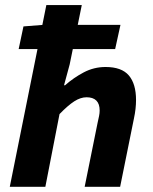

<svg xmlns="http://www.w3.org/2000/svg" viewBox="-20 -720 590 740"><path d="M17.7 0 158.6 -700.4H295.2L248.6 -471.9L226.8 -391.4H230.8Q263.9 -420.6 303 -441.2Q342.2 -461.8 386.8 -461.8Q448.8 -461.8 476.5 -429.3Q504.3 -396.8 504.3 -334.4Q504.3 -318 502.3 -300.1Q500.3 -282.2 496.3 -263.7L443 0H306.3L356.1 -246.4Q359.5 -261.7 361.8 -272.8Q364.1 -284 364.1 -293.9Q364.1 -319.7 351.3 -332.4Q338.6 -345.1 313.7 -345.1Q290.5 -345.1 266.1 -329.4Q241.7 -313.7 209.4 -280.3L154.8 0ZM51.9 -530.8 70.4 -618.2 147 -624.2H444.3L423.8 -530.8Z"/></svg>

Font: Source Sans 3 VF
Style: Italic
Weight: 200
Italic angle: -11°
Designer: Paul D. Hunt
Foundry: Adobe Systems Incorporated
Version: Version 3.042;hotconv 1.0.118;makeotfexe 2.5.65603